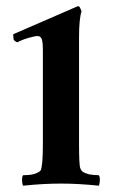

<svg xmlns="http://www.w3.org/2000/svg" viewBox="-20 -585 360 609"><path d="M173.3 -2.7Q117.3 -2.7 53.3 4Q50.7 0 50 -12Q49.3 -24 53.3 -29.3Q81.3 -29.3 94.7 -35.3Q108 -41.3 109.3 -45.3Q116 -61.3 116 -128V-424Q116 -453.3 112 -462Q108 -470.7 99.3 -470.7Q90.7 -470.7 70 -464.7Q49.3 -458.7 34.7 -450.7Q22.7 -456 22.7 -462.7Q22.7 -469.3 22 -473.3Q21.3 -477.3 24 -477.3L226.7 -565.3H228Q232 -565.3 234.7 -558.7Q237.3 -552 238.7 -549.3Q230.7 -525.3 230.7 -466.7V-128Q230.7 -61.3 234.7 -51.3Q238.7 -41.3 246 -38Q253.3 -34.7 262.7 -32Q278.7 -29.3 293.3 -29.3Q297.3 -24 296.7 -12Q296 0 293.3 4Q229.3 -2.7 173.3 -2.7Z"/></svg>

Font: Ramaraja
Style: Regular
Weight: 400
Designer: Appaji Ambarisha Darbha
Foundry: Andhrapradesh Society for Knowledge Networks
Version: Version 1.0.4; ttfautohint (v1.2.25-373a) -l 7 -r 28 -G 50 -